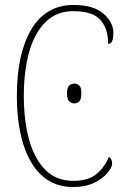

<svg xmlns="http://www.w3.org/2000/svg" viewBox="-20 -744 504 774"><path d="M275 10Q200 10 149.5 -35.5Q99 -81 73.5 -164Q48 -247 48 -358Q48 -528 106.5 -626Q165 -724 277 -724Q356 -724 396.5 -689.5Q437 -655 437 -611Q437 -567 416 -567Q416 -629 384.5 -664Q353 -699 275 -699Q208 -699 163.5 -655Q119 -611 97.5 -534Q76 -457 76 -358Q76 -258 97.5 -180.5Q119 -103 163 -59Q207 -15 275 -15Q336 -15 369 -42.5Q402 -70 419 -112Q432 -104 432 -85Q432 -69 413 -46.5Q394 -24 359 -7Q324 10 275 10ZM280 -327Q268 -327 259 -335.5Q250 -344 250 -368Q250 -391 259 -399Q268 -407 280 -407Q291 -407 299.5 -399Q308 -391 308 -368Q308 -344 299.5 -335.5Q291 -327 280 -327Z"/></svg>

Font: Noto Serif Condensed Thin
Style: Regular
Weight: 100
Width: 3
Designer: Monotype Design Team
Foundry: Monotype Imaging Inc.
Version: Version 2.013; ttfautohint (v1.8.4.7-5d5b)